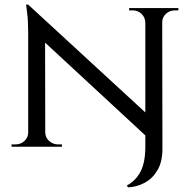

<svg xmlns="http://www.w3.org/2000/svg" viewBox="-20 -635 822 831"><path d="M105 -62V0H30V-10Q30 -10 38.5 -10Q47 -10 47 -10Q70 -10 86 -25Q102 -40 102 -62ZM176 -62Q176 -40 192.5 -25Q209 -10 231 -10Q231 -10 239.5 -10Q248 -10 248 -10V0H173V-62ZM102 -615 175 -527 176 0H102V-493Q102 -544 97.5 -579.5Q93 -615 93 -615ZM102 -615 667 -95 677 14 113 -508ZM683 10Q683 64 662.5 100Q642 136 608 155Q574 174 534 176L529 168Q547 158 561.5 144Q576 130 587 110Q598 90 603.5 62.5Q609 35 609 -1V-600H682ZM609 -538Q608 -560 592.5 -575Q577 -590 555 -590Q555 -590 547.5 -590Q540 -590 539 -590V-600H611V-538ZM679 -538V-600H752V-590Q752 -590 744 -590Q736 -590 736 -590Q714 -590 698 -575Q682 -560 682 -538Z"/></svg>

Font: Cinzel Medium
Style: Regular
Weight: 500
Designer: Natanael Gama
Version: Version 2.000